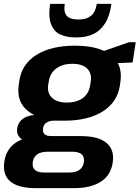

<svg xmlns="http://www.w3.org/2000/svg" viewBox="-41 -787 724 996"><path d="M293 -161Q169 -161 106.5 -209Q44 -257 56 -344L59 -366Q71 -454 147.5 -502Q224 -550 347 -550Q471 -550 533.5 -502Q596 -454 584 -366L581 -344Q568 -257 492 -209Q416 -161 293 -161ZM144 189Q55 189 13.5 155Q-28 121 -19 54Q-10 -12 40 -46.5Q90 -81 182 -81H379Q468 -81 510.5 -46.5Q553 -12 544 54Q535 121 483 155Q431 189 342 189ZM318 108Q386 108 394 54Q398 27 382.5 13.5Q367 0 333 0H207Q137 0 129 54Q121 109 192 108ZM132 -50Q89 -50 66.5 -69Q44 -88 48 -120Q53 -154 80 -172.5Q107 -191 152 -191H297L293 -161H239Q215 -161 199.5 -150.5Q184 -140 182 -120Q180 -100 190.5 -90.5Q201 -81 227 -81H281L277 -50ZM306 -255Q358 -255 389.5 -279Q421 -303 427 -347L430 -364Q436 -407 411 -431.5Q386 -456 334 -456Q283 -456 250.5 -431.5Q218 -407 212 -364L209 -347Q203 -304 229 -279.5Q255 -255 306 -255ZM459 -509 628 -568H663L647 -463L451 -454ZM348 -593Q306 -593 273 -607.5Q240 -622 224.5 -660Q209 -698 219 -767H295Q290 -734 298 -716.5Q306 -699 323.5 -692.5Q341 -686 361 -686H370Q408 -686 431.5 -705.5Q455 -725 461 -767H537Q528 -703 503.5 -665Q479 -627 442.5 -610Q406 -593 358 -593Z"/></svg>

Font: Pathway Extreme 28pt
Style: Bold Italic
Weight: 700
Italic angle: -8°
Designer: Eduardo Rodriguez Tunni
Foundry: Eduardo Rodriguez Tunni
Version: Version 1.001;gftools[0.9.26]